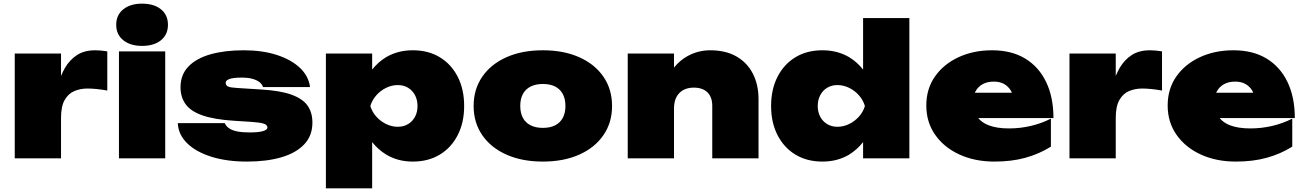

<svg xmlns="http://www.w3.org/2000/svg" viewBox="-20 -869 7155 1054"><path d="M61 -575H315V-452Q325 -476 337 -497Q363 -541 403 -567Q443 -593 503 -593Q518 -593 534 -591.5Q550 -590 569 -587V-372Q535 -378 508 -380.5Q481 -383 460 -383Q422 -383 389 -369.5Q356 -356 335.5 -321Q315 -286 315 -221V0H61Z M633 -587H887V0H633ZM760 -617Q696 -617 657 -648Q618 -679 618 -733Q618 -787 657 -818Q696 -849 760 -849Q825 -849 863.5 -818Q902 -787 902 -733Q902 -679 863.5 -648Q825 -617 760 -617Z M1695 -196Q1695 -124 1650 -76.5Q1605 -29 1524.5 -5.5Q1444 18 1336 18Q1225 18 1140.5 -8.5Q1056 -35 1007.5 -82.5Q959 -130 956 -193H1214Q1221 -176 1238 -164.5Q1255 -153 1282.5 -147.5Q1310 -142 1350 -142Q1398 -142 1423 -149Q1448 -156 1448 -169Q1448 -184 1427 -190.5Q1406 -197 1359 -200L1265 -206Q1156 -213 1091.5 -235.5Q1027 -258 999 -297Q971 -336 971 -390Q971 -459 1014.5 -504Q1058 -549 1136 -571Q1214 -593 1318 -593Q1420 -593 1499 -567.5Q1578 -542 1626 -497Q1674 -452 1682 -391H1424Q1419 -407 1404 -418.5Q1389 -430 1365 -436.5Q1341 -443 1307 -443Q1261 -443 1240 -435.5Q1219 -428 1219 -415Q1219 -400 1232 -394Q1245 -388 1283 -386L1409 -378Q1517 -372 1579.5 -349.5Q1642 -327 1668.5 -289Q1695 -251 1695 -196Z M1769 -575H2023V-487Q2056 -529 2101 -556Q2165 -593 2246 -593Q2331 -593 2394 -555Q2457 -517 2492.5 -448Q2528 -379 2528 -287Q2528 -196 2492.5 -127Q2457 -58 2394 -20Q2331 18 2246 18Q2164 18 2101 -20Q2056 -47 2023 -89V165H1769ZM2272 -287Q2272 -320 2258.5 -346Q2245 -372 2220.5 -387Q2196 -402 2164 -402Q2131 -402 2100 -387Q2069 -372 2046 -346Q2023 -320 2013 -287Q2023 -254 2046 -228.5Q2069 -203 2100 -188Q2131 -173 2164 -173Q2196 -173 2220.5 -188Q2245 -203 2258.5 -228.5Q2272 -254 2272 -287Z M2960 18Q2846 18 2760.5 -20Q2675 -58 2627.5 -127Q2580 -196 2580 -287Q2580 -379 2627.5 -448Q2675 -517 2760.5 -555Q2846 -593 2960 -593Q3074 -593 3159.5 -555Q3245 -517 3292.5 -448Q3340 -379 3340 -287Q3340 -196 3292.5 -127Q3245 -58 3159.5 -20Q3074 18 2960 18ZM2960 -167Q3000 -167 3027.5 -181Q3055 -195 3069.5 -222Q3084 -249 3084 -287Q3084 -326 3069.5 -353Q3055 -380 3027.5 -394Q3000 -408 2960 -408Q2921 -408 2893 -394Q2865 -380 2850.5 -353Q2836 -326 2836 -288Q2836 -249 2850.5 -222Q2865 -195 2893 -181Q2921 -167 2960 -167Z M3426 -575H3680V-498Q3713 -539 3756 -562Q3813 -593 3879 -593Q3963 -593 4022 -559.5Q4081 -526 4112.5 -465.5Q4144 -405 4144 -324V0H3890V-288Q3890 -336 3863.5 -362Q3837 -388 3789 -388Q3755 -388 3730.5 -374.5Q3706 -361 3693 -335.5Q3680 -310 3680 -274V0H3426Z M4972 0H4718V-89Q4685 -47 4641 -20Q4577 18 4495 18Q4410 18 4347 -20Q4284 -58 4248.5 -127Q4213 -196 4213 -287Q4213 -379 4248.5 -448Q4284 -517 4347 -555Q4410 -593 4495 -593Q4576 -593 4640 -556Q4685 -529 4718 -487V-770H4972ZM4469 -287Q4469 -254 4482.5 -228.5Q4496 -203 4520.5 -188Q4545 -173 4577 -173Q4610 -173 4641 -188Q4672 -203 4695 -228.5Q4718 -254 4728 -287Q4718 -320 4695 -346Q4672 -372 4641 -387Q4610 -402 4577 -402Q4545 -402 4520.5 -387Q4496 -372 4482.5 -346Q4469 -320 4469 -287Z M5439 18Q5332 18 5247.5 -20.5Q5163 -59 5114 -128.5Q5065 -198 5065 -290Q5065 -381 5112.5 -449Q5160 -517 5242 -555Q5324 -593 5426 -593Q5533 -593 5608 -547.5Q5683 -502 5723 -418.5Q5763 -335 5763 -221H5350Q5371 -195 5408 -181Q5452 -164 5519 -164Q5581 -164 5640 -178Q5699 -192 5749 -218V-64Q5685 -24 5609.5 -3Q5534 18 5439 18ZM5535 -360Q5532 -366 5529 -372Q5514 -396 5491 -408.5Q5468 -421 5436 -421Q5399 -421 5373.5 -406.5Q5348 -392 5335 -367Q5333 -364 5331 -360Z M5851 -575H6105V-452Q6115 -476 6127 -497Q6153 -541 6193 -567Q6233 -593 6293 -593Q6308 -593 6324 -591.5Q6340 -590 6359 -587V-372Q6325 -378 6298 -380.5Q6271 -383 6250 -383Q6212 -383 6179 -369.5Q6146 -356 6125.5 -321Q6105 -286 6105 -221V0H5851Z M6764 18Q6657 18 6572.5 -20.5Q6488 -59 6439 -128.5Q6390 -198 6390 -290Q6390 -381 6437.5 -449Q6485 -517 6567 -555Q6649 -593 6751 -593Q6858 -593 6933 -547.5Q7008 -502 7048 -418.5Q7088 -335 7088 -221H6675Q6696 -195 6733 -181Q6777 -164 6844 -164Q6906 -164 6965 -178Q7024 -192 7074 -218V-64Q7010 -24 6934.5 -3Q6859 18 6764 18ZM6860 -360Q6857 -366 6854 -372Q6839 -396 6816 -408.5Q6793 -421 6761 -421Q6724 -421 6698.5 -406.5Q6673 -392 6660 -367Q6658 -364 6656 -360Z"/></svg>

Font: Bounded
Style: Regular
Weight: 900
Designer: Vlad Churkin
Version: Version 1.0